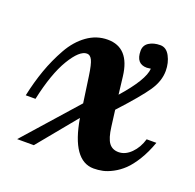

<svg xmlns="http://www.w3.org/2000/svg" viewBox="-104 -665 790 779"><g transform="rotate(20 290.5 -275.5)"><path d="M378 -248 387 -178Q393 -130 407.5 -110.5Q422 -91 449 -91Q478 -91 503 -116Q528 -141 539 -179H581Q565 -134 544 -100Q523 -66 502.5 -46.5Q482 -27 458.5 -14.5Q435 -2 415.5 2Q396 6 377 6Q284 6 255 -168L117 0H45L247 -228L231 -340Q224 -389 215.5 -406Q207 -423 193 -423Q161 -423 122.5 -359Q84 -295 59 -179H17Q30 -240 49 -293.5Q68 -347 96 -397Q124 -447 164.5 -476Q205 -505 253 -505Q347 -505 361 -386L370 -310Q454 -405 457 -454Q445 -452 440 -452Q393 -452 393 -508Q393 -532 412.5 -544.5Q432 -557 461 -557Q487 -557 502 -529Q517 -501 517 -466Q517 -422 487.5 -378.5Q458 -335 378 -248Z"/></g></svg>

Font: Lobster Two
Style: Bold Italic
Weight: 700
Designer: Pablo Impallari
Foundry: Pablo Impallari. www.impallari.com
Version: Version 2.000